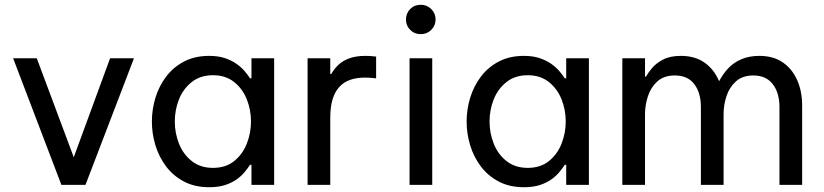

<svg xmlns="http://www.w3.org/2000/svg" viewBox="-20 -774 3449 804"><path d="M338 0H237L35 -530H134L304 -75H274L441 -530H541Z M856 -540Q894 -540 922 -530.5Q950 -521 970.5 -506.5Q991 -492 1004.5 -476Q1018 -460 1027 -446H1033V-530H1128V0H1033V-84H1027Q1018 -70 1004.5 -53.5Q991 -37 970.5 -22.5Q950 -8 922 1Q894 10 856 10Q796 10 751 -13.5Q706 -37 676 -76.5Q646 -116 631 -165Q616 -214 616 -265Q616 -316 631 -365Q646 -414 676 -453.5Q706 -493 751 -516.5Q796 -540 856 -540ZM872 -459Q819 -459 783 -430.5Q747 -402 729.5 -358Q712 -314 712 -265Q712 -217 729.5 -172.5Q747 -128 783 -99.5Q819 -71 872 -71Q925 -71 960.5 -99.5Q996 -128 1013.5 -172.5Q1031 -217 1031 -265Q1031 -314 1013.5 -358Q996 -402 960.5 -430.5Q925 -459 872 -459Z M1363 0H1268V-530H1363V-464H1367Q1378 -484 1396 -501.5Q1414 -519 1442 -529.5Q1470 -540 1510 -540Q1527 -540 1541 -538.5Q1555 -537 1555 -537V-446Q1555 -446 1539.5 -447.5Q1524 -449 1507 -449Q1473 -449 1446 -439.5Q1419 -430 1400.5 -409.5Q1382 -389 1372.5 -357.5Q1363 -326 1363 -281Z M1790 0H1695V-530H1790ZM1742 -631Q1715 -631 1697.5 -649Q1680 -667 1680 -692Q1680 -718 1697.5 -736Q1715 -754 1742 -754Q1768 -754 1786 -736Q1804 -718 1804 -692Q1804 -667 1786 -649Q1768 -631 1742 -631Z M2174 -540Q2212 -540 2240 -530.5Q2268 -521 2288.5 -506.5Q2309 -492 2322.5 -476Q2336 -460 2345 -446H2351V-530H2446V0H2351V-84H2345Q2336 -70 2322.5 -53.5Q2309 -37 2288.5 -22.5Q2268 -8 2240 1Q2212 10 2174 10Q2114 10 2069 -13.5Q2024 -37 1994 -76.5Q1964 -116 1949 -165Q1934 -214 1934 -265Q1934 -316 1949 -365Q1964 -414 1994 -453.5Q2024 -493 2069 -516.5Q2114 -540 2174 -540ZM2190 -459Q2137 -459 2101 -430.5Q2065 -402 2047.5 -358Q2030 -314 2030 -265Q2030 -217 2047.5 -172.5Q2065 -128 2101 -99.5Q2137 -71 2190 -71Q2243 -71 2278.5 -99.5Q2314 -128 2331.5 -172.5Q2349 -217 2349 -265Q2349 -314 2331.5 -358Q2314 -402 2278.5 -430.5Q2243 -459 2190 -459Z M2681 0H2586V-530H2681V-453H2685Q2693 -468 2710 -488.5Q2727 -509 2756.5 -524.5Q2786 -540 2831 -540Q2889 -540 2928.5 -513Q2968 -486 2989 -439Q3010 -392 3010 -331V0H2915V-326Q2915 -385 2887.5 -421.5Q2860 -458 2806 -458Q2760 -458 2732.5 -433Q2705 -408 2693 -370.5Q2681 -333 2681 -297ZM3010 0H2915L2916 -435H2992Q3007 -464 3029.5 -488Q3052 -512 3084.5 -526Q3117 -540 3160 -540Q3218 -540 3257.5 -513Q3297 -486 3318 -439Q3339 -392 3339 -331V0H3244V-326Q3244 -385 3216 -421.5Q3188 -458 3135 -458Q3089 -458 3061.5 -433Q3034 -408 3022 -371Q3010 -334 3010 -297Z"/></svg>

Font: Be Vietnam Pro Variable Thin
Style: Regular
Weight: 100
Designer: Lam Bao, Tony Le, Vietanh Nguyen
Foundry: Yellow Type Foundry
Version: Version 1.002